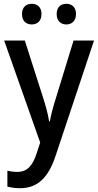

<svg xmlns="http://www.w3.org/2000/svg" viewBox="-20 -753 518 1013"><path d="M96 -679C96 -641 119 -624 148 -624C176 -624 199 -642 199 -679C199 -716 176 -733 148 -733C119 -733 96 -716 96 -679ZM279 -679C279 -642 301 -624 330 -624C358 -624 381 -642 381 -679C381 -716 358 -733 330 -733C301 -733 279 -716 279 -679ZM2 -539 192 -1 173 57C152 121 124 154 71 154C52 154 33 151 19 148V232C37 236 58 240 85 240C180 240 235 182 272 73L476 -539H368L276 -239C261 -192 249 -147 243 -113H239C233 -153 221 -195 207 -239L111 -539Z"/></svg>

Font: Noto Sans Myanmar SemiCondensed Medium
Style: Regular
Weight: 500
Width: 4
Designer: Monotype Design Team
Foundry: Monotype Imaging Inc.
Version: Version 2.107